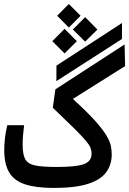

<svg xmlns="http://www.w3.org/2000/svg" viewBox="-20 -924 638 948"><path d="M246.1 3.9Q158.2 3.9 104.2 -13.7Q50.3 -31.2 25.6 -72.3Q1 -113.3 1 -183.1Q1 -211.4 4.4 -241.9Q7.8 -272.5 16.1 -305.7H99.1Q95.7 -276.4 93.8 -255.9Q91.8 -235.4 91.8 -209.5Q91.8 -161.6 104.7 -137.9Q117.7 -114.3 154.1 -106.9Q190.4 -99.6 259.8 -99.6Q357.4 -99.6 394.8 -113.8Q432.1 -127.9 432.1 -165Q432.1 -180.7 426.3 -195.3Q420.4 -210 401.4 -232.2Q382.3 -254.4 344 -292.2Q305.7 -330.1 240.7 -392.1L253.4 -482.9L595.2 -704.6L597.7 -597.7L339.8 -435.5Q408.7 -373 447.5 -329.8Q486.3 -286.6 504.4 -256.6Q522.5 -226.6 527.1 -204.3Q531.7 -182.1 531.7 -161.6Q531.7 -111.3 504.6 -74Q477.5 -36.6 415 -16.4Q352.5 3.9 246.1 3.9ZM258.3 -523.4 258.8 -600.1 582.5 -810.5 582 -731.4ZM400.4 -718.3 339.8 -778.3 400.4 -839.4 460.9 -778.3ZM298.8 -660.2 238.3 -720.7 298.8 -781.7 359.4 -720.7ZM319.8 -788.1 262.2 -846.2 319.8 -904.3 377.9 -846.2Z"/></svg>

Font: CaskaydiaCove NFP
Style: Regular
Weight: 400
Designer: Aaron Bell
Foundry: Saja Typeworks
Version: Version 2111.001; VTT 6.35;Nerd Fonts 3.1.1